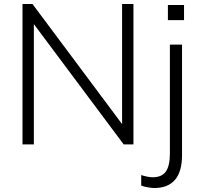

<svg xmlns="http://www.w3.org/2000/svg" viewBox="-20 -725 1011 964"><path d="M93 0ZM93 0V-705H143L593 -102V-705H650V0H601L150 -604V0ZM823 -624V-700H904V-624ZM754 219Q742 219 722 215.5Q702 212 689 207V154Q701 158 717.5 161.5Q734 165 747 165Q792 165 812.5 136.5Q833 108 833 45V-501H894V53Q894 219 754 219Z"/></svg>

Font: Winston Light
Style: Regular
Weight: 300
Designer: Original fonts by Vernon Adams / Changes by Cristiano Sobral
Foundry: Original fonts by Vernon Adams / Changes by Cristiano Sobral
Version: Version 2.503;July 17, 2020;FontCreator 13.0.0.2655 64-bit